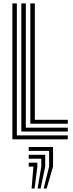

<svg xmlns="http://www.w3.org/2000/svg" viewBox="-20 -820 430 1130"><path d="M52.8 0V-800H79.2V-23H379V0ZM105.5 -45.8V-800H132V-68.8H379V-45.8ZM158.5 -91.8V-800H185V-114.8H379V-91.8ZM236.8 289.8 269 160.5V68H149V45H292.2V160.5L254.5 289.8ZM201.2 289.8 223 160.5V114.2H149V91.2H246V160.5L219 289.8ZM165.8 289.8 176.8 160.5H149V137.5H199.8V160.5L183.5 289.8Z"/></svg>

Font: Big Shoulders Inline Text ExtraBold
Style: Regular
Weight: 800
Designer: Patric King
Foundry: XO Type Co
Version: Version 1.000